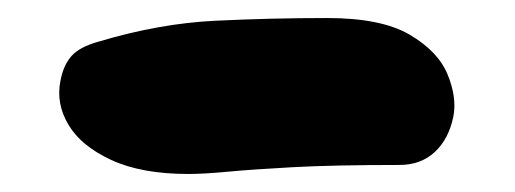

<svg xmlns="http://www.w3.org/2000/svg" viewBox="-20 -369 571 213"><path d="M189 -176Q137 -176 103.5 -191.5Q70 -207 56 -230.5Q42 -254 47 -279Q50 -296 59 -306.5Q68 -317 90 -323Q157 -343 219 -346Q281 -349 343 -349Q403 -349 434.5 -330.5Q466 -312 476.5 -286.5Q487 -261 483 -240Q478 -215 462.5 -200.5Q447 -186 423 -186Q350 -186 304.5 -183.5Q259 -181 232.5 -178.5Q206 -176 189 -176Z"/></svg>

Font: Shantell Sans Light ExtraBold
Style: Italic
Weight: 800
Italic angle: -11°
Version: Version 1.008;[ac192a2d6]